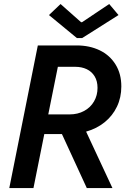

<svg xmlns="http://www.w3.org/2000/svg" viewBox="-20 -949 674 969"><path d="M170.9 -719.7H367.2Q432.1 -719.7 483.2 -695.1Q534.2 -670.4 563.2 -623.5Q592.3 -576.7 592.3 -512.7Q592.3 -457 570.3 -410.9Q548.3 -364.7 508.3 -332.3Q468.3 -299.8 414.6 -284.7L547.4 0H418L292.5 -272.5H203.6L148.9 0H26.9ZM227.1 -873 285.6 -928.7 389.2 -836.9H394L531.2 -928.7L578.1 -873L394.5 -756.8H368.2ZM331.1 -371.6Q372.6 -371.6 404.8 -389.2Q437 -406.7 454.6 -437.3Q472.2 -467.8 472.2 -505.4Q472.2 -540 457.5 -564Q442.9 -587.9 417.5 -599.9Q392.1 -611.8 360.4 -611.8H272L223.6 -371.6Z"/></svg>

Font: Reddit Sans Fudge SmBold Italic
Style: Regular
Weight: 600
Italic angle: -11.25°
Designer: Stephen Hutchings
Version: Version 1.013